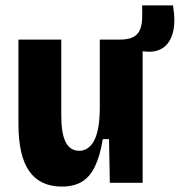

<svg xmlns="http://www.w3.org/2000/svg" viewBox="-20 -674 663 708"><path d="M208 14Q128 14 88 -42.5Q48 -99 48 -217V-528H206V-247Q206 -181 222.5 -149.5Q239 -118 272 -118Q291 -118 305.5 -129Q320 -140 329.5 -160.5Q339 -181 343.5 -210.5Q348 -240 348 -278V-528H506V-219V0H385L382 -161H359Q349 -99 330 -60Q311 -21 281.5 -3.5Q252 14 208 14ZM517 -484 420 -493 422 -528Q453 -528 470.5 -537Q488 -546 495.5 -563Q503 -580 504 -603Q505 -626 504 -654H618Q628 -593 617.5 -554Q607 -515 581 -497.5Q555 -480 517 -484Z"/></svg>

Font: Bricolage Grotesque SemiCondensed ExtraBold
Style: Regular
Weight: 800
Width: 4
Designer: Mathieu Triay
Foundry: Atelier Triay
Version: Version 1.001;gftools[0.9.33.dev8+g029e19f]